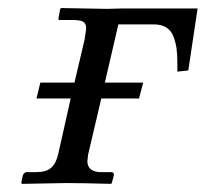

<svg xmlns="http://www.w3.org/2000/svg" viewBox="-20 -451 506 472"><path d="M229 -209 196.8 -71.8Q194.8 -58.1 194.8 -55.2Q194.8 -27.8 230 -27.8H252.9Q261.2 -27.8 259.8 -20L254.9 -1L252.9 1Q181.2 -1 142.1 -1L34.2 1L32.2 -1L36.1 -20Q39.1 -27.8 45.9 -27.8H68.8Q93.3 -27.8 105.5 -38.3Q117.7 -48.8 123 -71.8L153.8 -209H69.8L79.1 -248H163.1L188 -354Q191.9 -378.4 191.9 -380.9Q191.9 -393.1 184.6 -397.5Q177.2 -401.9 158.2 -401.9H127Q122.1 -401.9 124 -407.2L127.9 -429.2L130.9 -431.2L243.2 -429.2L280.8 -430.2H465.8L442.9 -277.8L416 -274.9V-293.9Q416 -315.9 414.1 -331.1Q412.1 -346.2 406.5 -361.1Q400.9 -376 388.7 -383.5Q376.5 -391.1 357.9 -391.1H271L237.8 -248H332L321.8 -209Z"/></svg>

Font: Common Serif
Style: Italic
Weight: 400
Italic angle: -12°
Designer: Philipp H. Poll, Khaled Hosny
Foundry: Stefan Peev, Context Ltd.
Version: Version 1.026